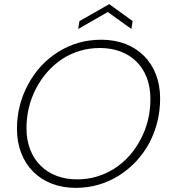

<svg xmlns="http://www.w3.org/2000/svg" viewBox="-20 -900 830 928"><path d="M62 -277C62 -107 175 8 346 8C422 8 491 -12 554 -51C616 -90 665 -142 701 -208C736 -274 754 -346 754 -424C754 -593 642 -708 470 -708C394 -708 325 -689 263 -650C200 -611 151 -558 116 -492C80 -426 62 -354 62 -277ZM108 -280C108 -348 123 -412 154 -472C185 -531 227 -579 281 -615C335 -650 396 -668 463 -668C608 -668 707 -575 707 -422C707 -353 692 -288 661 -229C630 -169 588 -121 534 -86C479 -51 419 -33 352 -33C208 -33 108 -128 108 -280ZM501 -842 615 -760 621 -798 508 -880 364 -798 358 -760Z"/></svg>

Font: Momo Neue ExtLt
Style: Italic
Weight: 200
Italic angle: -10°
Designer: Ninad Kale (Devanagari), Jonny Pinhorn (Latin)
Foundry: Indian Type Foundry
Version: 4.004